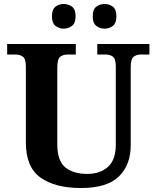

<svg xmlns="http://www.w3.org/2000/svg" viewBox="-20 -935 787 965"><path d="M387 10Q257 10 183.5 -42.5Q110 -95 110 -218V-600Q110 -640 94.5 -650.5Q79 -661 59 -661H16V-714H361V-661H319Q298 -661 283 -650Q268 -639 268 -596V-210Q268 -126 308.5 -93.5Q349 -61 417 -61Q484 -61 523 -96.5Q562 -132 562 -208V-600Q562 -640 547 -650.5Q532 -661 511 -661H469V-714H731V-661H688Q667 -661 652 -650Q637 -639 637 -596V-206Q637 -106 577.5 -48Q518 10 387 10ZM506 -791Q482 -791 464 -804.8Q446 -818.6 446 -852.7Q446 -888 464 -901.5Q482 -915 506 -915Q529 -915 547 -901.7Q565 -888.4 565 -853Q565 -818.7 547 -804.8Q529 -791 506 -791ZM300 -791Q277 -791 259 -804.8Q241 -818.6 241 -852.7Q241 -888 259 -901.5Q277 -915 300 -915Q323 -915 341.5 -901.7Q360 -888.4 360 -853Q360 -818.7 341.5 -804.8Q323 -791 300 -791Z"/></svg>

Font: Noto Serif Khojki
Style: Regular
Weight: 400
Designer: Juan Bruce
Version: Version 2.002